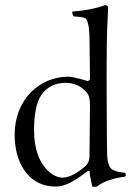

<svg xmlns="http://www.w3.org/2000/svg" viewBox="-20 -718 527 749"><path d="M329.1 -107.9Q329.1 -107.9 331.1 -309.1Q331.1 -341.3 319.3 -356Q316.9 -358.9 314.9 -360.8Q284.7 -394.5 234.9 -395Q172.9 -393.6 141.1 -347.2Q113.3 -306.2 112.8 -210.9Q112.8 -101.6 170.4 -48.8Q196.8 -25.4 224.1 -24.9Q262.7 -25.9 314 -70.8Q327.6 -83.5 329.1 -105Q329.1 -106.9 329.1 -107.9ZM317.9 -47.9Q245.6 9.8 199.2 9.8Q104 9.8 60.5 -78.6Q37.1 -128.4 37.1 -193.8Q38.1 -294.9 103 -360.8Q165 -418.5 246.1 -418.9Q263.7 -418.9 319.3 -402.8Q321.3 -402.3 321.8 -401.9Q330.1 -403.8 331.1 -411.1Q331.1 -412.1 329.1 -576.2Q326.7 -636.7 313 -646.5Q304.2 -651.9 268.1 -653.8Q260.3 -663.1 262.2 -672.9Q338.4 -678.7 386.2 -696.8Q388.7 -697.8 390.1 -698.2Q401.4 -696.8 401.9 -689Q401.9 -689 397.9 -601.1Q397.9 -599.6 397.9 -599.1Q394.5 -513.7 397 -181.6Q397.5 -128.9 397.9 -113.8Q399.9 -69.3 417.5 -57.1Q433.6 -46.9 467.8 -43.9Q474.1 -35.6 467.8 -28.8Q395 -19.5 357.9 9.8Q346.2 11.7 339.8 9.8Q339.8 9.8 330.6 -35.6Q330.1 -42.5 330.1 -46.9Q328.6 -55.2 317.9 -47.9Z"/></svg>

Font: Linux Libertine Display O
Style: Regular
Weight: 400
Designer: Philipp H. Poll
Foundry: Philipp H. Poll
Version: Version 5.0.9